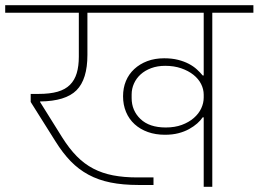

<svg xmlns="http://www.w3.org/2000/svg" viewBox="-40 -718 994 738"><path d="M492 -7Q432 -7 385 -16.5Q338 -26 300 -46.5Q262 -67 231.5 -98.5Q201 -130 173 -175L78 -326V-357H108Q152 -357 181.5 -365.5Q211 -374 229 -392Q247 -410 255 -437Q263 -464 263 -500V-669H-20V-698H934V-669H776V0H743V-267H739Q731 -255 718 -243.5Q705 -232 687 -222Q669 -212 646 -206Q623 -200 594 -200Q558 -200 528.5 -210.5Q499 -221 477.5 -240.5Q456 -260 444.5 -287.5Q433 -315 433 -348Q433 -380 444 -406.5Q455 -433 476 -452.5Q497 -472 526 -483Q555 -494 591 -494Q621 -494 644.5 -488Q668 -482 686 -472.5Q704 -463 717 -451Q730 -439 739 -428H743V-669H296V-507Q296 -413 254 -371Q212 -329 114 -328V-326L199 -190Q226 -147 255 -117.5Q284 -88 318.5 -70Q353 -52 394.5 -44Q436 -36 487 -36H550V-7ZM597 -228Q632 -228 659 -238Q686 -248 705 -264.5Q724 -281 733.5 -301.5Q743 -322 743 -343V-354Q743 -375 733 -395Q723 -415 703.5 -430.5Q684 -446 656.5 -455.5Q629 -465 595 -465Q565 -465 541 -456Q517 -447 500.5 -432Q484 -417 475 -397Q466 -377 466 -355V-341Q466 -293 500 -260.5Q534 -228 597 -228Z"/></svg>

Font: IBM Plex Sans Devanagari ExtraLight
Style: Regular
Weight: 200
Designer: Mike Abbink, Paul van der Laan, Pieter van Rosmalen, Erin McLaughlin
Foundry: Bold Monday
Version: Version 1.1